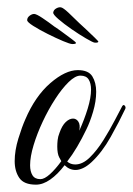

<svg xmlns="http://www.w3.org/2000/svg" viewBox="-20 -498 362 523"><path d="M78 5Q45 5 32.5 -13.5Q20 -32 20 -59Q20 -88 30 -120.5Q40 -153 49 -173Q76 -236 117 -271.5Q158 -307 192 -307Q221 -307 231.5 -290Q242 -273 242 -248Q242 -222 233.5 -193.5Q225 -165 215 -145Q203 -120 190 -98Q177 -76 163 -58Q172 -50 185 -50Q205 -50 224.5 -69Q244 -88 261.5 -116Q279 -144 292.5 -170Q306 -196 313 -209Q315 -212 317 -212Q319 -212 321 -208.5Q323 -205 321 -201Q305 -167 281.5 -125Q258 -83 229 -56Q217 -45 206 -40Q195 -35 186 -35Q169 -35 156 -48Q137 -23 117 -9Q97 5 78 5ZM90 -10Q101 -10 116 -23.5Q131 -37 147 -59Q147 -59 141.5 -69Q136 -79 136 -99Q136 -107 137 -116.5Q138 -126 142 -136Q149 -156 159 -165.5Q169 -175 179 -175Q188 -175 193.5 -166.5Q199 -158 196 -142Q210 -173 219 -202.5Q228 -232 228 -254Q228 -271 221.5 -281.5Q215 -292 199 -292Q185 -292 167 -274.5Q149 -257 130.5 -228.5Q112 -200 96.5 -167Q81 -134 71.5 -102.5Q62 -71 62 -48Q62 -31 68.5 -20.5Q75 -10 90 -10ZM237 -382Q232 -383 214 -393.5Q196 -404 175 -418.5Q154 -433 139 -446Q124 -459 125 -464Q126 -471 133 -475Q140 -479 146 -478Q152 -477 166.5 -463.5Q181 -450 196 -435Q203 -429 215.5 -417Q228 -405 238 -395.5Q248 -386 248 -384Q246 -381 237 -382ZM177 -378Q171 -378 152 -386Q133 -394 110 -405.5Q87 -417 70.5 -427.5Q54 -438 54 -443Q54 -450 60.5 -455Q67 -460 73 -460Q79 -460 95.5 -449Q112 -438 129 -425Q137 -420 150.5 -410Q164 -400 175.5 -391.5Q187 -383 187 -381Q187 -378 177 -378Z"/></svg>

Font: Mea Culpa
Style: Regular
Weight: 400
Designer: Robert E. Leuschke
Foundry: Robert E. Leuschke
Version: Version 1.010; ttfautohint (v1.8.3)